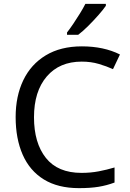

<svg xmlns="http://www.w3.org/2000/svg" viewBox="-20 -964 672 994"><path d="M403 -645Q288 -645 222 -568Q156 -491 156 -357Q156 -224 217.5 -146.5Q279 -69 402 -69Q449 -69 491 -77Q533 -85 573 -97V-19Q533 -4 490.5 3Q448 10 389 10Q280 10 207 -35Q134 -80 97.5 -163Q61 -246 61 -358Q61 -466 100.5 -548.5Q140 -631 217 -677.5Q294 -724 404 -724Q517 -724 601 -682L565 -606Q532 -621 491.5 -633Q451 -645 403 -645ZM528 -934Q516 -916 491 -887.5Q466 -859 437.5 -830.5Q409 -802 385 -784H327V-796Q342 -815 359.5 -841Q377 -867 394 -894.5Q411 -922 422 -944H528Z"/></svg>

Font: Noto Sans Old South Arabian
Style: Regular
Weight: 400
Designer: Monotype Design Team
Foundry: Monotype Imaging Inc.
Version: Version 2.001; ttfautohint (v1.8.4.7-5d5b)